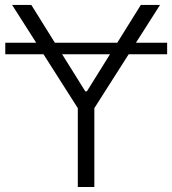

<svg xmlns="http://www.w3.org/2000/svg" viewBox="-20 -747 688 767"><path d="M647.7 -576.3H523.1L619.3 -727.3H542.6L448.5 -576.3H199.2L105.1 -727.3H28.4L124.6 -576.3H1.1V-530.2H153.8L290.8 -315V0H356.9V-315L494 -530.2H647.7ZM228.3 -530.2H419.4L327.1 -382.1H320.7Z"/></svg>

Font: Karasuma Gothic
Style: Light
Weight: 300
Designer: Rasmus Andersson / Ryoko Nishizuka
Foundry: rsms
Version: Version 1.00